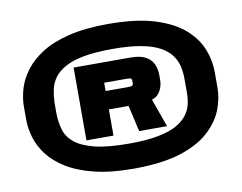

<svg xmlns="http://www.w3.org/2000/svg" viewBox="-69 -839 992 787"><g transform="rotate(-10 427.0 -445.0)"><path d="M425.5 -143Q544 -143 621 -167.2Q698 -191.5 742.2 -232Q786.5 -272.5 804.8 -319.8Q823 -367 822.5 -413.5V-474.5Q823 -521 804.8 -569Q786.5 -617 742.2 -656.8Q698 -696.5 621 -721Q544 -745.5 425.5 -745.5Q331.5 -745.5 263 -729Q194.5 -712.5 149.5 -684Q104.5 -655.5 77.5 -620Q50.5 -584.5 39.2 -546.8Q28 -509 27.5 -474.5V-413.5Q28 -379 39.2 -341.8Q50.5 -304.5 77 -269.2Q103.5 -234 149.5 -205.5Q195.5 -177 263.5 -160Q331.5 -143 425.5 -143ZM425.5 -247.5Q336 -247.5 282.2 -261.2Q228.5 -275 200.5 -298.5Q172.5 -322 163.8 -353Q155 -384 154 -417.5V-466.5Q155 -493.5 160.2 -519.2Q165.5 -545 181 -567Q196.5 -589 226.8 -606.2Q257 -623.5 305.8 -632.5Q354.5 -641.5 425.5 -641.5Q497.5 -641.5 546 -632.2Q594.5 -623 624 -606.2Q653.5 -589.5 669.2 -567.2Q685 -545 690.5 -519.2Q696 -493.5 695.5 -466V-416.5Q696 -390.5 690.8 -366.2Q685.5 -342 669.8 -320.5Q654 -299 624.5 -282.5Q595 -266 546.2 -256.8Q497.5 -247.5 425.5 -247.5ZM256 -291H368.5V-400H450.5L475.5 -291H591.5L549.5 -408.5Q573.5 -415.5 585 -437.5Q596.5 -459.5 596.5 -480.5V-504.5Q596.5 -527 587.8 -547.5Q579 -568 556.5 -581Q534 -594 493.5 -594H256ZM368.5 -476.5V-511H462.5Q476 -511 479.8 -508.5Q483.5 -506 483.5 -500V-487.5Q483.5 -482.5 479.8 -479.5Q476 -476.5 462 -476.5Z"/></g></svg>

Font: Anybody SemiExpanded Black
Style: Regular
Weight: 900
Width: 6
Version: Version 1.113;gftools[0.9.25]